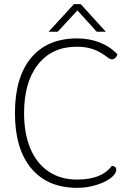

<svg xmlns="http://www.w3.org/2000/svg" viewBox="-20 -895 636 925"><path d="M52 -350Q52 -523 130 -616.5Q208 -710 352 -710Q410 -710 460 -690.5Q510 -671 546 -633Q543 -623 535.5 -616Q528 -609 521 -609Q511 -609 499 -618Q463 -646 428.5 -658Q394 -670 350 -670Q231 -670 163.5 -585Q96 -500 96 -350Q96 -251 126.5 -179Q157 -107 214.5 -68.5Q272 -30 350 -30Q411 -30 452 -46Q493 -62 519 -96Q540 -94 540 -78Q540 -57 512.5 -36.5Q485 -16 441.5 -3Q398 10 352 10Q209 10 130.5 -84Q52 -178 52 -350ZM336 -875H369L490 -742H446L353 -845L258 -742H214Z"/></svg>

Font: Krub ExtraLight
Style: Regular
Weight: 275
Designer: Ekaluck Peanpanawate
Foundry: Cadson Demak Co.,Ltd.
Version: Version 1.000; ttfautohint (v1.6)